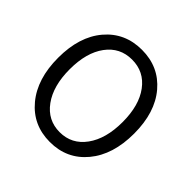

<svg xmlns="http://www.w3.org/2000/svg" viewBox="-188 -926 1119 1119"><g transform="rotate(45 371.0 -367.0)"><path d="M597.5 -91Q511 13 371 13Q231 13 144.5 -91Q58 -195 58 -369Q58 -543 144.5 -645Q231 -747 371 -747Q511 -747 597.5 -645Q684 -543 684 -369Q684 -195 597.5 -91ZM212.5 -150Q272 -68 371 -68Q470 -68 529.5 -150Q589 -232 589 -369Q589 -506 529.5 -586Q470 -666 370.5 -666Q271 -666 212 -586Q153 -506 153 -369Q153 -232 212.5 -150Z"/></g></svg>

Font: Swei Fan Sans CJK TC
Style: Regular
Weight: 400
Version: Version 2.130